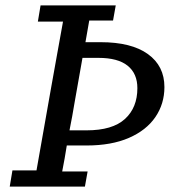

<svg xmlns="http://www.w3.org/2000/svg" viewBox="-20 -690 628 710"><path d="M256 -312Q252 -286 247 -260Q242 -234 237 -208H300Q396 -208 442 -250Q488 -292 488 -364Q488 -418 452 -447Q416 -476 344 -476H285ZM120 -610 130 -670H408L398 -614H310L296 -534H352Q466 -534 527 -490Q588 -446 588 -368Q588 -306 554.5 -257Q521 -208 456.5 -180Q392 -152 300 -152H227Q223 -128 219 -104Q215 -80 210 -56H304L294 0H16L26 -60H115L168 -360Q179 -423 190.5 -485.5Q202 -548 213 -610Z"/></svg>

Font: Source Serif 4 Caption
Style: Italic
Weight: 400
Italic angle: -12°
Designer: Frank Grießhammer
Foundry: Adobe Systems Incorporated
Version: Version 4.004;hotconv 1.0.117;makeotfexe 2.5.65602